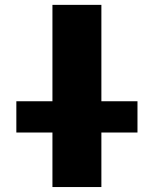

<svg xmlns="http://www.w3.org/2000/svg" viewBox="-20 -752 612 774"><path d="M45.9 -217.8V-343.8H191.4V-732.4H388.7V-343.8H534.2V-217.8H388.7V2H191.4V-217.8Z"/></svg>

Font: Gen Shin Gothic Heavy
Style: Bold
Weight: 900
Designer: [Source Han Sans]
Ryoko NISHIZUKA  (kana & ideographs); Paul D. Hunt (Latin, Greek & Cyrillic); Wenlong ZHANG  (bopomofo
Version: Version 1.002.20150607